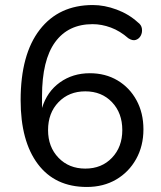

<svg xmlns="http://www.w3.org/2000/svg" viewBox="-20 -734 640 763"><path d="M319 -64Q384 -64 425 -107Q466 -150 466 -217Q466 -285 425 -328Q384 -371 319 -371Q254 -371 212.5 -328Q171 -285 171 -217Q171 -150 212.5 -107Q254 -64 319 -64ZM325 9Q199 9 130.5 -82Q62 -173 62 -336Q62 -518 138 -616Q214 -714 349 -714Q395 -714 443.5 -696Q492 -678 528 -645Q542 -635 544 -620Q546 -605 539.5 -592.5Q533 -580 520 -575.5Q507 -571 490 -582Q457 -611 420.5 -624.5Q384 -638 348 -638Q251 -638 199 -566.5Q147 -495 147 -352V-305Q167 -370 218 -406.5Q269 -443 337 -443Q399 -443 447 -414.5Q495 -386 522.5 -335.5Q550 -285 550 -220Q550 -154 521 -102Q492 -50 441.5 -20.5Q391 9 325 9Z"/></svg>

Font: Chiron GoRound TC N
Style: Regular
Weight: 350
Designer: Ryoko NISHIZUKA 西塚涼子 (kana, bopomofo & ideographs); Paul D. Hunt (Latin, Greek & Cyrillic); Sandoll Communications 산돌커뮤니
Foundry: Adobe
Version: Version 1.000;hotconv 1.1.1;makeotfexe 2.6.0